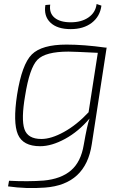

<svg xmlns="http://www.w3.org/2000/svg" viewBox="-20 -716 611 956"><path d="M461 -696 485 -688Q478 -634 437 -602.5Q396 -571 332 -571Q265 -571 231 -603.5Q197 -636 206 -691L230 -693Q224 -651 251.5 -628Q279 -605 332 -605Q386 -605 421 -629.5Q456 -654 461 -696ZM511 -479 437 2Q407 203 204 218Q111 225 20 212L25 184Q120 189 198 183Q284 175 333.5 132.5Q383 90 397 5Q415 -98 426 -126Q371 -61 304 -24.5Q237 12 180 12Q94 12 69 -47Q44 -106 65 -244Q89 -396 138.5 -445Q188 -494 311 -494Q397 -494 505 -479ZM421 -157 467 -453Q345 -459 321 -459Q206 -459 166.5 -418.5Q127 -378 105 -239Q85 -123 101.5 -73.5Q118 -24 186 -24Q235 -24 298.5 -59Q362 -94 421 -157Z"/></svg>

Font: Exo 2.0 Extra Light
Style: Italic
Weight: 250
Italic angle: -8°
Designer: Natanael Gama
Version: Version 1.001;PS 001.001;hotconv 1.0.70;makeotf.lib2.5.58329